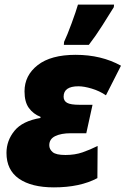

<svg xmlns="http://www.w3.org/2000/svg" viewBox="-20 -800 543 830"><path d="M364 -606Q394 -645 421.5 -688.5Q449 -732 472 -769L473 -780H317Q309 -752 289.5 -699Q270 -646 257 -619L256 -606ZM401 -30 402 -169Q370 -153 337 -141.5Q304 -130 263 -130Q222 -130 207.5 -142.5Q193 -155 193 -172Q193 -199 218.5 -211.5Q244 -224 286 -224H353L380 -347H324Q285 -347 270 -355.5Q255 -364 255 -382Q255 -427 319 -427Q343 -427 376.5 -417Q410 -407 438 -388L503 -516Q418 -563 307 -563Q200 -563 143 -518.5Q86 -474 86 -405Q86 -359 105 -333Q124 -307 155 -295V-290Q77 -277 42.5 -234.5Q8 -192 8 -139Q8 -65 62 -27.5Q116 10 213 10Q326 10 401 -30Z"/></svg>

Font: Noto Sans Display SemiCondensed Black
Style: Italic
Weight: 900
Width: 4
Designer: Monotype Design team
Foundry: Monotype Imaging Inc.
Version: 1.000